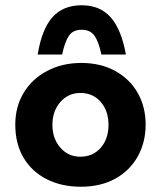

<svg xmlns="http://www.w3.org/2000/svg" viewBox="-20 -697 611 729"><path d="M289 -458Q362 -458 417.5 -427.5Q473 -397 503 -344Q533 -291 533 -224Q533 -157 503 -103Q473 -49 417.5 -18.5Q362 12 287 12Q214 12 157.5 -16.5Q101 -45 69.5 -98Q38 -151 38 -224Q38 -291 69.5 -344Q101 -397 158.5 -427.5Q216 -458 289 -458ZM285 -102Q333 -102 362.5 -136Q392 -170 392 -223Q392 -276 362.5 -310Q333 -344 285 -344Q239 -344 209 -309.5Q179 -275 179 -223Q179 -171 209 -136.5Q239 -102 285 -102ZM458 -490H365Q355 -538 339 -561Q323 -584 290 -584Q257 -584 241.5 -561Q226 -538 216 -490H123Q139 -587 179.5 -632Q220 -677 290 -677Q360 -677 400.5 -631Q441 -585 458 -490Z"/></svg>

Font: Josefin Sans
Style: Bold
Weight: 700
Designer: Santiago Orozco
Foundry: Typemade
Version: Version 2.000